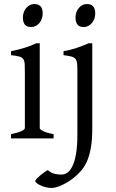

<svg xmlns="http://www.w3.org/2000/svg" viewBox="-20 -682 570 946"><path d="M190.4 -615.7Q190.4 -602.1 186 -589.8Q181.6 -577.6 174.1 -568.6Q166.5 -559.6 156.2 -554.2Q146 -548.8 133.8 -548.8Q111.8 -548.8 102.3 -561Q92.8 -573.2 92.8 -595.7Q92.8 -609.4 97.2 -621.6Q101.6 -633.8 109.4 -642.8Q117.2 -651.9 127.2 -657Q137.2 -662.1 148.9 -662.1Q190.4 -662.1 190.4 -615.7ZM34.2 0V-21Q67.4 -27.8 85 -35.9Q102.5 -43.9 102.5 -50.8V-327.1Q102.5 -352.1 101.6 -367.4Q100.6 -382.8 94.2 -391.4Q87.9 -399.9 74 -403.8Q60.1 -407.7 34.2 -410.2V-429.7Q49.3 -432.6 66.2 -436.8Q83 -440.9 99.6 -446Q116.2 -451.2 131.3 -457Q146.5 -462.9 159.2 -468.8H175.8V-50.8Q175.8 -44.9 192.1 -36.4Q208.5 -27.8 244.1 -21V0ZM449.2 -615.7Q449.2 -602.1 444.8 -589.8Q440.4 -577.6 432.9 -568.6Q425.3 -559.6 415 -554.2Q404.8 -548.8 393.1 -548.8Q371.1 -548.8 361.6 -561Q352.1 -573.2 352.1 -595.7Q352.1 -609.4 356.4 -621.6Q360.8 -633.8 368.4 -642.8Q376 -651.9 386.2 -657Q396.5 -662.1 408.2 -662.1Q449.2 -662.1 449.2 -615.7ZM434.6 -48.3Q434.6 7.8 427.5 47.1Q420.4 86.4 408 114Q395.5 141.6 378.4 160.6Q361.3 179.7 341.8 195.3Q328.6 205.6 314 214.6Q299.3 223.6 284.7 230.2Q270 236.8 257.1 240.5Q244.1 244.1 234.9 244.1Q219.7 244.1 205.3 240.5Q190.9 236.8 179.4 231.4Q168 226.1 160.9 220.2Q153.8 214.4 153.8 210.4Q153.8 206.1 160.9 198.5Q168 190.9 177.7 182.6Q187.5 174.3 198 167Q208.5 159.7 215.8 156.2Q231.4 169.9 248 174.1Q264.6 178.2 283.2 178.2Q297.4 178.2 311.3 169.2Q325.2 160.2 336.4 137.7Q347.7 115.2 354.5 76.7Q361.3 38.1 361.3 -21V-327.1Q361.3 -352.1 360.1 -367.2Q358.9 -382.3 352.5 -390.9Q346.2 -399.4 332.3 -403.3Q318.4 -407.2 293 -410.2V-429.7Q313.5 -433.1 329.3 -437.5Q345.2 -441.9 359.6 -446.5Q374 -451.2 387.5 -456.8Q400.9 -462.4 416.5 -468.8H434.6V-48.3Z"/></svg>

Font: Gentium
Style: Regular
Weight: 400
Designer: J. Victor Gaultney
Version: Version 1.03; 2011; OFL 1.1 release